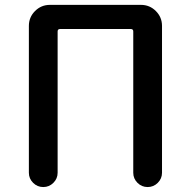

<svg xmlns="http://www.w3.org/2000/svg" viewBox="-20 -756 770 776"><path d="M96.7 -57.6V-651.4Q96.7 -686.5 121.6 -711.4Q146.5 -736.3 181.6 -736.3H549.8Q585 -736.3 609.9 -711.4Q634.8 -686.5 634.8 -651.4V-57.6Q634.8 -34.2 617.7 -17.1Q600.6 0 576.7 0Q552.7 0 535.6 -17.1Q518.6 -34.2 518.6 -57.6V-628.9Q518.6 -638.7 508.8 -638.7H222.7Q212.9 -638.7 212.9 -628.9V-57.6Q212.9 -34.2 195.8 -17.1Q178.7 0 154.8 0Q130.9 0 113.8 -17.1Q96.7 -34.2 96.7 -57.6Z"/></svg>

Font: Gen Jyuu GothicX Medium
Style: Regular
Weight: 500
Designer: Ryoko NISHIZUKA (kana &amp; ideographs); Paul D. Hunt (Latin, Greek &amp; Cyrillic); Wenlong ZHANG (bopomofo); Sandoll C
Version: Version 1.058.20140828